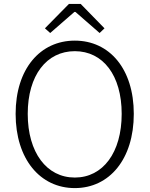

<svg xmlns="http://www.w3.org/2000/svg" viewBox="-20 -950 766 983"><path d="M363 13C540 13 665 -135 665 -367C665 -598 540 -742 363 -742C186 -742 60 -598 60 -367C60 -135 186 13 363 13ZM363 -41C219 -41 122 -169 122 -367C122 -565 219 -688 363 -688C507 -688 603 -565 603 -367C603 -169 507 -41 363 -41ZM237 -781 361 -889H366L490 -781L515 -805L393 -930H333L210 -805Z"/></svg>

Font: Noto Sans KR Light
Style: Regular
Weight: 300
Designer: Ryoko NISHIZUKA 西塚涼子 (kana, bopomofo & ideographs); Paul D. Hunt (Latin, Greek & Cyrillic); Sandoll Communications 산돌커뮤니
Foundry: Adobe
Version: Version 2.004;hotconv 1.0.118;makeotfexe 2.5.65603